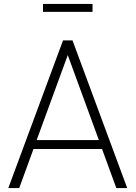

<svg xmlns="http://www.w3.org/2000/svg" viewBox="-20 -949 684 969"><path d="M298 -745H346L622 0H567L495 -197H149L77 0H22ZM479 -242 322 -671 165 -242ZM197 -929H447V-889H197Z"/></svg>

Font: Eudoxus Sans ExtraLight
Style: Regular
Weight: 200
Designer: Stijn de Vries
Foundry: tokotype
Version: Version 2.005